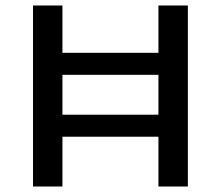

<svg xmlns="http://www.w3.org/2000/svg" viewBox="-20 -678 803 698"><path d="M556 0V-658H663V0ZM100 0V-658H207V0ZM134 -181V-261H630V-181ZM134 -406V-486H630V-406Z"/></svg>

Font: Ysabeau SemiBold
Style: Regular
Weight: 600
Designer: Christian Thalmann (Catharsis Fonts)
Version: Version 2.000;gftools[0.9.27.dev2+g8671c4b]